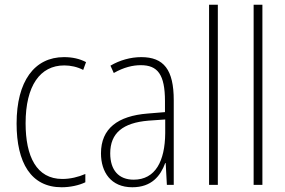

<svg xmlns="http://www.w3.org/2000/svg" viewBox="-20 -780 1202 810"><path d="M240 10C276 10 313 2 340 -11V-46C310 -33 276 -25 243 -25C134 -25 88 -120 88 -260C88 -418 149 -504 251 -504C278 -504 306 -498 331 -485L343 -518C316 -532 286 -539 250 -539C125 -539 50 -437 50 -259C50 -93 111 10 240 10Z M576 -539C531 -539 485 -526 446 -503L460 -472C502 -496 540 -505 574 -505C645 -505 676 -466 676 -353V-307L603 -301C477 -291 406 -238 406 -133C406 -54 448 10 538 10C620 10 657 -38 677 -92H679L684 0H713V-357C713 -486 671 -539 576 -539ZM606 -271 677 -276V-218C676 -101 636 -22 544 -22C481 -22 445 -62 445 -133C445 -219 499 -262 606 -271Z M899 0V-760H862V0Z M1087 0V-760H1050V0Z"/></svg>

Font: Noto Sans Arabic UI Cn XLt
Style: Regular
Weight: 200
Width: 3
Designer: Monotype Design Team, Nadine Chahine and Nizar Qandah
Foundry: Monotype Imaging Inc.
Version: Version 2.010